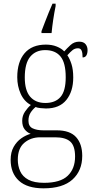

<svg xmlns="http://www.w3.org/2000/svg" viewBox="-20 -786 513 1046"><path d="M217 240Q128 240 83 198.5Q38 157 38 85Q38 43 54.5 14Q71 -15 96 -32.5Q121 -50 147 -57Q128 -64 114.5 -81Q101 -98 101 -128Q101 -156 116.5 -178.5Q132 -201 148 -214Q111 -234 92.5 -275.5Q74 -317 74 -365Q74 -449 114 -496Q154 -543 230 -543Q263 -543 289 -532.5Q315 -522 330 -506Q344 -522 364 -540.5Q384 -559 411 -559Q435 -559 446 -545.5Q457 -532 457 -513Q457 -495 450.5 -484Q444 -473 430 -473Q430 -498 424.5 -510.5Q419 -523 405 -523Q388 -523 375.5 -513Q363 -503 347 -485Q360 -466 369.5 -436.5Q379 -407 379 -364Q379 -288 341.5 -241.5Q304 -195 230 -195Q219 -195 200.5 -197Q182 -199 174 -203Q158 -190 146.5 -172Q135 -154 135 -128Q135 -98 157.5 -87Q180 -76 216 -76H289Q361 -76 394.5 -39Q428 -2 428 63Q428 144 375 192Q322 240 217 240ZM227 -225Q281 -225 309.5 -257.5Q338 -290 338 -365Q338 -444 309.5 -478.5Q281 -513 226 -513Q175 -513 145 -477.5Q115 -442 115 -364Q115 -293 144.5 -259Q174 -225 227 -225ZM220 210Q309 210 349 171.5Q389 133 389 67Q389 9 363 -14.5Q337 -38 281 -38H199Q148 -38 112.5 -8Q77 22 77 84Q77 118 90 147Q103 176 134.5 193Q166 210 220 210ZM206 -616Q214 -637 224.5 -664.5Q235 -692 246 -719Q257 -746 266 -766H283V-753Q268 -679 261 -606H206Z"/></svg>

Font: Noto Serif Armenian SemiCondensed ExtraLight
Style: Regular
Weight: 200
Width: 4
Designer: Monotype Design Team
Foundry: Monotype Imaging Inc.
Version: Version 2.008; ttfautohint (v1.8.4.7-5d5b)